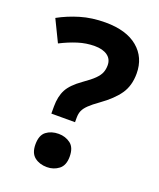

<svg xmlns="http://www.w3.org/2000/svg" viewBox="-137 -809 752 907"><g transform="rotate(20 238.5 -355.5)"><path d="M142 -268Q142 -318 160 -352.5Q178 -387 229 -423Q265 -448 283 -466Q301 -484 307.5 -500.5Q314 -517 314 -537Q314 -568 290.5 -585Q267 -602 226 -602Q184 -602 142.5 -589Q101 -576 58 -554L5 -663Q54 -690 111 -707Q168 -724 236 -724Q341 -724 398.5 -676Q456 -628 456 -547Q456 -486 427 -444Q398 -402 339 -360Q308 -338 291 -321.5Q274 -305 267.5 -290Q261 -275 261 -254V-232H142ZM121 -70Q121 -116 146 -135Q171 -154 208 -154Q242 -154 267.5 -135Q293 -116 293 -70Q293 -26 267.5 -6.5Q242 13 208 13Q171 13 146 -6.5Q121 -26 121 -70Z"/></g></svg>

Font: Noto Sans Georgian Bold
Style: Regular
Weight: 700
Designer: Monotype Design Team, Akaki Razmadze
Foundry: Google LLC
Version: Version 2.005; ttfautohint (v1.8.4.7-5d5b)